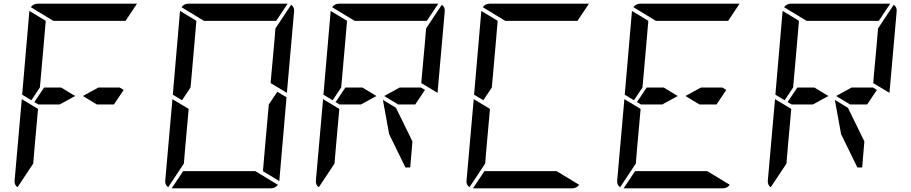

<svg xmlns="http://www.w3.org/2000/svg" viewBox="-20 -1020 4936 1040"><path d="M387 -500 303 -454H208H188L166 -467L219 -546H311ZM628 -546 650 -533 597 -454H505L429 -500L513 -546ZM167 -218 160 -134 75 -6Q57 -18 59 -41L98 -483L186 -430ZM269 -907 147 -981Q161 -1000 184 -1000H720Q720 -1000 722 -1000L660 -907H657H626H490H398ZM139 -959Q139 -959 139 -961L228 -907L227 -905V-895L226 -887L217 -782L199 -578L196 -546L150 -477L100 -507Z M1482 -523 1532 -493 1493 -41Q1493 -41 1493 -39L1404 -93L1405 -95V-103L1406 -113L1415 -218L1436 -454ZM983 -218 976 -134 891 -6Q873 -18 875 -41L914 -483L1002 -430ZM1557 -994Q1575 -982 1573 -959L1534 -517L1446 -570L1449 -607L1465 -782L1472 -866ZM1085 -907 963 -981Q977 -1000 1000 -1000H1536Q1536 -1000 1538 -1000L1476 -907H1473H1442H1306H1214ZM1363 -93 1485 -19Q1471 0 1448 0H912Q912 0 910 0L972 -93H975H1006H1142H1234ZM955 -959Q955 -959 955 -961L1044 -907L1043 -905V-895L1042 -887L1033 -782L1015 -578L1012 -546L966 -477L916 -507Z M2019 -500 1935 -454H1840H1820L1798 -467L1851 -546H1943ZM2260 -546 2282 -533 2229 -454H2137L2061 -500L2145 -546ZM1799 -218 1792 -134 1707 -6Q1689 -18 1691 -41L1730 -483L1818 -430ZM2373 -994Q2391 -982 2389 -959L2350 -517L2262 -570L2265 -607L2281 -782L2288 -866ZM1901 -907 1779 -981Q1793 -1000 1816 -1000H2352Q2352 -1000 2354 -1000L2292 -907H2289H2258H2122H2030ZM2214 -254 2202 -113H2176L2088 -293L2054 -479L2125 -436ZM1771 -959Q1771 -959 1771 -961L1860 -907L1859 -905V-895L1858 -887L1849 -782L1831 -578L1828 -546L1782 -477L1732 -507Z M2615 -218 2608 -134 2523 -6Q2505 -18 2507 -41L2546 -483L2634 -430ZM2717 -907 2595 -981Q2609 -1000 2632 -1000H3168Q3168 -1000 3170 -1000L3108 -907H3105H3074H2938H2846ZM2995 -93 3117 -19Q3103 0 3080 0H2544Q2544 0 2542 0L2604 -93H2607H2638H2774H2866ZM2587 -959Q2587 -959 2587 -961L2676 -907L2675 -905V-895L2674 -887L2665 -782L2647 -578L2644 -546L2598 -477L2548 -507Z M3651 -500 3567 -454H3472H3452L3430 -467L3483 -546H3575ZM3892 -546 3914 -533 3861 -454H3769L3693 -500L3777 -546ZM3431 -218 3424 -134 3339 -6Q3321 -18 3323 -41L3362 -483L3450 -430ZM3533 -907 3411 -981Q3425 -1000 3448 -1000H3984Q3984 -1000 3986 -1000L3924 -907H3921H3890H3754H3662ZM3811 -93 3933 -19Q3919 0 3896 0H3360Q3360 0 3358 0L3420 -93H3423H3454H3590H3682ZM3403 -959Q3403 -959 3403 -961L3492 -907L3491 -905V-895L3490 -887L3481 -782L3463 -578L3460 -546L3414 -477L3364 -507Z M4467 -500 4383 -454H4288H4268L4246 -467L4299 -546H4391ZM4708 -546 4730 -533 4677 -454H4585L4509 -500L4593 -546ZM4247 -218 4240 -134 4155 -6Q4137 -18 4139 -41L4178 -483L4266 -430ZM4821 -994Q4839 -982 4837 -959L4798 -517L4710 -570L4713 -607L4729 -782L4736 -866ZM4349 -907 4227 -981Q4241 -1000 4264 -1000H4800Q4800 -1000 4802 -1000L4740 -907H4737H4706H4570H4478ZM4662 -254 4650 -113H4624L4536 -293L4502 -479L4573 -436ZM4219 -959Q4219 -959 4219 -961L4308 -907L4307 -905V-895L4306 -887L4297 -782L4279 -578L4276 -546L4230 -477L4180 -507Z"/></svg>

Font: DSEG14 Modern
Style: Italic
Weight: 400
Italic angle: -5°
Designer: Keshikan(Twitter:@keshinomi_88pro)
Version: Version 0.46